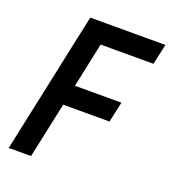

<svg xmlns="http://www.w3.org/2000/svg" viewBox="-128 -785 784 881"><g transform="rotate(20 264.5 -345.0)"><path d="M15 0 162 -690H529L507 -590H249L203 -372H430L408 -272H182L124 0Z"/></g></svg>

Font: Radio Canada Condensed Medium
Style: Italic
Weight: 500
Width: 3
Italic angle: -12°
Designer: Charles Daoud, Etienne Aubert Bonn, Alexandre Saumier Demers, Jacques Le Bailly
Foundry: Radio-Canada
Version: Version 2.104; ttfautohint (v1.8.4.7-5d5b);gftools[0.9.28.de